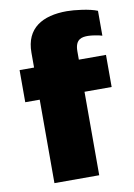

<svg xmlns="http://www.w3.org/2000/svg" viewBox="-83 -782 585 836"><g transform="rotate(-10 209.5 -364.0)"><path d="M272 -728C164 -728 89 -685 89 -577V-511H25V-369H89V0H287V-369H407V-511H287V-548C287 -603 319 -606 344 -606C359 -606 391 -601 406 -596V-706C373 -720 306 -728 272 -728Z"/></g></svg>

Font: Chivo Light
Style: Bold
Weight: 900
Designer: Hector Gatti
Foundry: Omnibus-Type
Version: Version 1.003;PS 001.003;hotconv 1.0.70;makeotf.lib2.5.58329